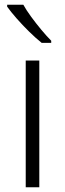

<svg xmlns="http://www.w3.org/2000/svg" viewBox="-20 -786 273 806"><path d="M145 0H88V-532H145ZM78 -766Q90 -744 110.5 -716Q131 -688 153.5 -661Q176 -634 195 -615V-606H155Q130 -626 102 -653.5Q74 -681 49.5 -709Q25 -737 10 -758V-766Z"/></svg>

Font: Noto Sans Sinhala Light
Style: Regular
Weight: 300
Designer: Jelle Bosma - Monotype Design Team
Foundry: Monotype Imaging Inc.
Version: Version 2.006; ttfautohint (v1.8.4.7-5d5b)